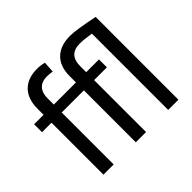

<svg xmlns="http://www.w3.org/2000/svg" viewBox="-172 -979 1198 1198"><g transform="rotate(-45 427.0 -380.0)"><path d="M112.8 0V-458.5H29.3V-528.3H112.8V-582.5Q112.8 -667.5 158.2 -713.9Q203.6 -760.3 286.6 -760.3Q317.9 -760.3 348.6 -752L343.8 -678.7Q320.8 -683.1 294.9 -683.1Q251 -683.1 227.1 -657.5Q203.1 -631.8 203.1 -584V-528.3H398.4V-585.9Q398.9 -670.4 445.8 -715.3Q492.7 -760.3 579.1 -760.3Q628.4 -760.3 774.4 -730.5V0H684.1V-673.3Q623.5 -683.1 586.4 -683.1Q488.8 -683.1 488.8 -580.6V-528.3H601.6V-458.5H488.8V0H398.4V-458.5H203.1V0Z"/></g></svg>

Font: SteelSelectRoboto
Style: Roboto-Regular
Weight: 400
Designer: Google
Version: Version 2.137; 2017